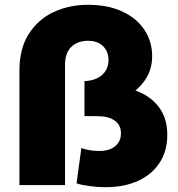

<svg xmlns="http://www.w3.org/2000/svg" viewBox="-20 -771 743 800"><path d="M419 9Q389 9 354.5 4.5Q320 0 299 -7L319 -154Q337 -148 354.5 -145Q372 -142 394 -142Q422 -142 441.5 -150.5Q461 -159 472.5 -175.5Q484 -192 484 -215Q484 -250 458 -268.5Q432 -287 385 -287H332V-433Q378 -435 405 -458.5Q432 -482 432 -521Q432 -557 409 -579Q386 -601 346 -601Q303 -601 277 -575.5Q251 -550 251 -502V0H61V-478Q61 -568 99.5 -629Q138 -690 203 -720.5Q268 -751 346 -751Q431 -751 491 -722.5Q551 -694 582.5 -645.5Q614 -597 614 -537Q614 -490 593.5 -452.5Q573 -415 537.5 -388.5Q502 -362 458.5 -348Q415 -334 371 -334L415 -414Q495 -414 553.5 -390.5Q612 -367 644.5 -321.5Q677 -276 677 -210Q677 -141 644.5 -92Q612 -43 554.5 -17Q497 9 419 9Z"/></svg>

Font: Montserrat Thin ExtraBold
Style: Regular
Weight: 800
Version: Version 9.000